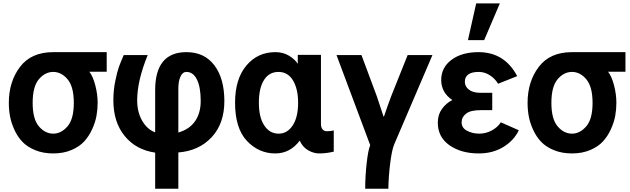

<svg xmlns="http://www.w3.org/2000/svg" viewBox="-20 -907 3796 1157"><path d="M33.2 -287.1Q33.2 -415 100.6 -503.9Q168 -592.8 300.8 -592.8H623V-474.6H518.6Q540 -447.3 554.2 -393.1Q568.4 -338.9 568.4 -287.1Q568.4 -248 561.5 -209.5Q554.7 -170.9 535.6 -128.9Q516.6 -86.9 487.8 -55.2Q459 -23.4 410.6 -2.9Q362.3 17.6 300.8 17.6Q240.2 17.6 192.4 -2Q144.5 -21.5 115.2 -52.2Q85.9 -83 66.9 -124.5Q47.9 -166 40.5 -205.6Q33.2 -245.1 33.2 -287.1ZM176.8 -287.1Q176.8 -189.5 214.4 -145.5Q252 -101.6 300.8 -101.6Q348.6 -101.6 386.7 -145.5Q424.8 -189.5 424.8 -287.1Q424.8 -384.8 387.2 -429.2Q349.6 -473.6 300.8 -473.6Q252 -473.6 214.4 -429.7Q176.8 -385.7 176.8 -287.1Z M663.1 -302.7Q663.1 -362.3 674.8 -419.4Q686.5 -476.6 696.8 -504.4Q707 -532.2 725.6 -575.2H870.1Q806.6 -419.9 806.6 -302.7Q806.6 -231.4 836.9 -179.2Q867.2 -127 915 -109.4V-363.3Q915 -592.8 1103.5 -592.8Q1211.9 -592.8 1272 -513.2Q1332 -433.6 1332 -297.9Q1332 -162.1 1255.4 -80.1Q1178.7 2 1054.7 11.7V230.5H915V12.7Q799.8 -3.9 731.4 -87.4Q663.1 -170.9 663.1 -302.7ZM1054.7 -108.4Q1122.1 -127.9 1155.8 -177.2Q1189.5 -226.6 1189.5 -297.9Q1189.5 -380.9 1167 -427.2Q1144.5 -473.6 1103.5 -473.6Q1080.1 -473.6 1067.4 -445.3Q1054.7 -417 1054.7 -375Z M1396.5 -288.1Q1396.5 -430.7 1464.4 -511.7Q1532.2 -592.8 1639.6 -592.8Q1685.5 -592.8 1720.7 -571.8Q1755.9 -550.8 1774.4 -522.5V-576.2H1914.1V-160.2Q1914.1 -137.7 1924.3 -127Q1934.6 -116.2 1948.2 -116.2Q1973.6 -116.2 1991.2 -121.1V6.8Q1946.3 17.6 1903.3 17.6Q1870.1 17.6 1836.9 -1.5Q1803.7 -20.5 1786.1 -59.6Q1728.5 17.6 1638.7 17.6Q1539.1 17.6 1467.8 -58.1Q1396.5 -133.8 1396.5 -288.1ZM1540 -288.1Q1540 -199.2 1572.8 -150.4Q1605.5 -101.6 1659.2 -101.6Q1710.9 -101.6 1743.7 -150.9Q1776.4 -200.2 1776.4 -288.1Q1776.4 -371.1 1745.6 -422.4Q1714.8 -473.6 1658.2 -473.6Q1601.6 -473.6 1570.8 -424.8Q1540 -376 1540 -288.1Z M2007.8 -575.2H2158.2L2251 -326.2Q2260.7 -298.8 2291 -205.1H2293.9Q2316.4 -271.5 2336.9 -326.2L2436.5 -575.2H2585.9L2355.5 -37.1Q2340.8 -1 2331.1 78.6Q2321.3 158.2 2320.3 230.5H2180.7Q2180.7 155.3 2189.5 76.7Q2198.2 -2 2210.9 -32.2Z M2618.2 -168Q2618.2 -215.8 2643.1 -250.5Q2668 -285.2 2705.1 -303.7H2706.1Q2638.7 -349.6 2638.7 -424.8Q2638.7 -500 2700.7 -546.4Q2762.7 -592.8 2863.3 -592.8Q3020.5 -592.8 3096.7 -448.2L2981.4 -402.3Q2962.9 -433.6 2931.6 -453.6Q2900.4 -473.6 2865.2 -473.6Q2781.2 -473.6 2781.2 -414.1Q2781.2 -385.7 2805.7 -366.7Q2830.1 -347.7 2875 -347.7H2946.3V-243.2H2875Q2815.4 -243.2 2788.6 -222.2Q2761.7 -201.2 2761.7 -169.9Q2761.7 -135.7 2794.9 -118.7Q2828.1 -101.6 2867.2 -101.6Q2908.2 -101.6 2943.8 -121.1Q2979.5 -140.6 2998 -169.9L3106.4 -122.1Q3077.1 -60.5 3013.7 -21.5Q2950.2 17.6 2865.2 17.6Q2758.8 17.6 2688.5 -31.7Q2618.2 -81.1 2618.2 -168ZM2799.8 -665 2849.6 -886.7H2992.2L2897.5 -665Z M3159.2 -287.1Q3159.2 -415 3226.6 -503.9Q3293.9 -592.8 3426.8 -592.8H3749V-474.6H3644.5Q3666 -447.3 3680.2 -393.1Q3694.3 -338.9 3694.3 -287.1Q3694.3 -248 3687.5 -209.5Q3680.7 -170.9 3661.6 -128.9Q3642.6 -86.9 3613.8 -55.2Q3585 -23.4 3536.6 -2.9Q3488.3 17.6 3426.8 17.6Q3366.2 17.6 3318.4 -2Q3270.5 -21.5 3241.2 -52.2Q3211.9 -83 3192.9 -124.5Q3173.8 -166 3166.5 -205.6Q3159.2 -245.1 3159.2 -287.1ZM3302.7 -287.1Q3302.7 -189.5 3340.3 -145.5Q3377.9 -101.6 3426.8 -101.6Q3474.6 -101.6 3512.7 -145.5Q3550.8 -189.5 3550.8 -287.1Q3550.8 -384.8 3513.2 -429.2Q3475.6 -473.6 3426.8 -473.6Q3377.9 -473.6 3340.3 -429.7Q3302.7 -385.7 3302.7 -287.1Z"/></svg>

Font: Gothic A1 ExtraBold
Style: Regular
Weight: 800
Designer: HanYang I&C Co.,Ltd.
Foundry: HanYang I&C Co.,Ltd.
Version: Version 2.50